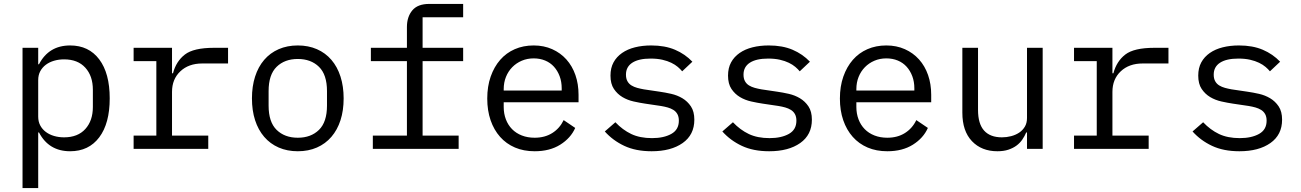

<svg xmlns="http://www.w3.org/2000/svg" viewBox="-20 -760 6640 980"><path d="M95 -516H175V-432H179Q229 -528 338 -528Q433 -528 486.5 -457Q540 -386 540 -258Q540 -130 486.5 -59Q433 12 338 12Q229 12 179 -84H175V200H95ZM307 -59Q377 -59 415.5 -101.5Q454 -144 454 -214V-302Q454 -372 415.5 -414.5Q377 -457 307 -457Q280 -457 256 -450Q232 -443 214 -429.5Q196 -416 185.5 -396.5Q175 -377 175 -351V-165Q175 -139 185.5 -119.5Q196 -100 214 -86.5Q232 -73 256 -66Q280 -59 307 -59Z M662 -68H778V-448H662V-516H858V-386H863Q879 -447 923.5 -481.5Q968 -516 1072 -516H1144V-436H1012Q943 -436 900.5 -396Q858 -356 858 -291V-68H1043V0H662Z M1500 12Q1446 12 1402.5 -7Q1359 -26 1328.5 -61.5Q1298 -97 1282 -146.5Q1266 -196 1266 -258Q1266 -319 1282 -369Q1298 -419 1328.5 -454.5Q1359 -490 1402.5 -509Q1446 -528 1500 -528Q1554 -528 1597.5 -509Q1641 -490 1671.5 -454.5Q1702 -419 1718 -369Q1734 -319 1734 -258Q1734 -196 1718 -146.5Q1702 -97 1671.5 -61.5Q1641 -26 1597.5 -7Q1554 12 1500 12ZM1500 -57Q1567 -57 1608 -97Q1649 -137 1649 -221V-295Q1649 -379 1608 -419Q1567 -459 1500 -459Q1433 -459 1392 -419Q1351 -379 1351 -295V-221Q1351 -137 1392 -97Q1433 -57 1500 -57Z M1883 -68H2057V-448H1873V-516H2057V-622Q2057 -674 2084.5 -707Q2112 -740 2171 -740H2344V-672H2137V-516H2344V-448H2137V-68H2321V0H1883Z M2709 12Q2653 12 2608.5 -7Q2564 -26 2532.5 -61.5Q2501 -97 2484 -146.5Q2467 -196 2467 -257Q2467 -319 2484.5 -369Q2502 -419 2533 -454.5Q2564 -490 2607.5 -509Q2651 -528 2704 -528Q2756 -528 2798.5 -509Q2841 -490 2871 -456.5Q2901 -423 2917 -377Q2933 -331 2933 -276V-238H2551V-214Q2551 -180 2562 -151Q2573 -122 2593.5 -101Q2614 -80 2643.5 -68.5Q2673 -57 2709 -57Q2761 -57 2799 -81Q2837 -105 2857 -147L2916 -107Q2893 -55 2839.5 -21.5Q2786 12 2709 12ZM2704 -462Q2671 -462 2643 -450Q2615 -438 2594.5 -417Q2574 -396 2562.5 -367.5Q2551 -339 2551 -305V-298H2847V-309Q2847 -343 2836.5 -371Q2826 -399 2807.5 -419.5Q2789 -440 2762.5 -451Q2736 -462 2704 -462Z M3306 12Q3225 12 3166.5 -15.5Q3108 -43 3067 -89L3121 -136Q3158 -97 3202 -76Q3246 -55 3308 -55Q3368 -55 3406.5 -76.5Q3445 -98 3445 -144Q3445 -164 3437.5 -177.5Q3430 -191 3417 -199Q3404 -207 3388 -211.5Q3372 -216 3354 -219L3273 -231Q3246 -235 3214.5 -242Q3183 -249 3157 -264.5Q3131 -280 3113.5 -306Q3096 -332 3096 -374Q3096 -413 3111.5 -441.5Q3127 -470 3155 -489.5Q3183 -509 3221 -518.5Q3259 -528 3304 -528Q3374 -528 3425.5 -506Q3477 -484 3514 -445L3462 -396Q3453 -407 3439.5 -418.5Q3426 -430 3406.5 -439.5Q3387 -449 3361 -455Q3335 -461 3301 -461Q3240 -461 3207.5 -440Q3175 -419 3175 -379Q3175 -359 3182.5 -345.5Q3190 -332 3203 -324Q3216 -316 3232.5 -311.5Q3249 -307 3266 -304L3347 -292Q3375 -288 3406 -281Q3437 -274 3463 -258.5Q3489 -243 3506.5 -217Q3524 -191 3524 -149Q3524 -72 3464.5 -30Q3405 12 3306 12Z M3906 12Q3825 12 3766.5 -15.5Q3708 -43 3667 -89L3721 -136Q3758 -97 3802 -76Q3846 -55 3908 -55Q3968 -55 4006.5 -76.5Q4045 -98 4045 -144Q4045 -164 4037.5 -177.5Q4030 -191 4017 -199Q4004 -207 3988 -211.5Q3972 -216 3954 -219L3873 -231Q3846 -235 3814.5 -242Q3783 -249 3757 -264.5Q3731 -280 3713.5 -306Q3696 -332 3696 -374Q3696 -413 3711.5 -441.5Q3727 -470 3755 -489.5Q3783 -509 3821 -518.5Q3859 -528 3904 -528Q3974 -528 4025.5 -506Q4077 -484 4114 -445L4062 -396Q4053 -407 4039.5 -418.5Q4026 -430 4006.5 -439.5Q3987 -449 3961 -455Q3935 -461 3901 -461Q3840 -461 3807.5 -440Q3775 -419 3775 -379Q3775 -359 3782.5 -345.5Q3790 -332 3803 -324Q3816 -316 3832.5 -311.5Q3849 -307 3866 -304L3947 -292Q3975 -288 4006 -281Q4037 -274 4063 -258.5Q4089 -243 4106.5 -217Q4124 -191 4124 -149Q4124 -72 4064.5 -30Q4005 12 3906 12Z M4509 12Q4453 12 4408.5 -7Q4364 -26 4332.5 -61.5Q4301 -97 4284 -146.5Q4267 -196 4267 -257Q4267 -319 4284.5 -369Q4302 -419 4333 -454.5Q4364 -490 4407.5 -509Q4451 -528 4504 -528Q4556 -528 4598.5 -509Q4641 -490 4671 -456.5Q4701 -423 4717 -377Q4733 -331 4733 -276V-238H4351V-214Q4351 -180 4362 -151Q4373 -122 4393.5 -101Q4414 -80 4443.5 -68.5Q4473 -57 4509 -57Q4561 -57 4599 -81Q4637 -105 4657 -147L4716 -107Q4693 -55 4639.5 -21.5Q4586 12 4509 12ZM4504 -462Q4471 -462 4443 -450Q4415 -438 4394.5 -417Q4374 -396 4362.5 -367.5Q4351 -339 4351 -305V-298H4647V-309Q4647 -343 4636.5 -371Q4626 -399 4607.5 -419.5Q4589 -440 4562.5 -451Q4536 -462 4504 -462Z M5222 -84H5218Q5210 -65 5198 -47.5Q5186 -30 5168.5 -17Q5151 -4 5127 4Q5103 12 5071 12Q4990 12 4941 -39.5Q4892 -91 4892 -185V-516H4972V-199Q4972 -128 5003 -93.5Q5034 -59 5094 -59Q5118 -59 5141 -65Q5164 -71 5182 -83Q5200 -95 5211 -113.5Q5222 -132 5222 -158V-516H5302V0H5222Z M5462 -68H5578V-448H5462V-516H5658V-386H5663Q5679 -447 5723.5 -481.5Q5768 -516 5872 -516H5944V-436H5812Q5743 -436 5700.5 -396Q5658 -356 5658 -291V-68H5843V0H5462Z M6306 12Q6225 12 6166.5 -15.5Q6108 -43 6067 -89L6121 -136Q6158 -97 6202 -76Q6246 -55 6308 -55Q6368 -55 6406.5 -76.5Q6445 -98 6445 -144Q6445 -164 6437.5 -177.5Q6430 -191 6417 -199Q6404 -207 6388 -211.5Q6372 -216 6354 -219L6273 -231Q6246 -235 6214.5 -242Q6183 -249 6157 -264.5Q6131 -280 6113.5 -306Q6096 -332 6096 -374Q6096 -413 6111.5 -441.5Q6127 -470 6155 -489.5Q6183 -509 6221 -518.5Q6259 -528 6304 -528Q6374 -528 6425.5 -506Q6477 -484 6514 -445L6462 -396Q6453 -407 6439.5 -418.5Q6426 -430 6406.5 -439.5Q6387 -449 6361 -455Q6335 -461 6301 -461Q6240 -461 6207.5 -440Q6175 -419 6175 -379Q6175 -359 6182.5 -345.5Q6190 -332 6203 -324Q6216 -316 6232.5 -311.5Q6249 -307 6266 -304L6347 -292Q6375 -288 6406 -281Q6437 -274 6463 -258.5Q6489 -243 6506.5 -217Q6524 -191 6524 -149Q6524 -72 6464.5 -30Q6405 12 6306 12Z"/></svg>

Font: PlemolJP35 Console
Style: Regular
Weight: 400
Version: v2.0.3; ttfautohint (v1.8.4.7-5d5b-dirty) -l 6 -r 45 -G 200 